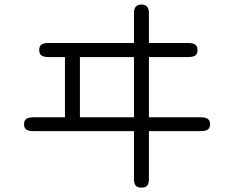

<svg xmlns="http://www.w3.org/2000/svg" viewBox="-20 -776 1040 853"><path d="M93.8 -203.1Q103.5 -193.4 127.9 -193.4H575.2V19.5Q575.2 41 583.5 49.3Q591.8 57.6 608.4 57.6Q625 57.6 633.3 49.3Q641.6 41 641.6 19.5V-193.4H872.1Q896.5 -193.4 906.2 -203.1Q913.1 -210 913.1 -224.1Q913.1 -238.3 906.2 -245.1Q896.5 -254.9 872.1 -254.9H641.6V-522.5H817.4Q840.8 -522.5 850.6 -532.2Q857.4 -539.1 857.4 -553.7Q857.4 -568.4 850.6 -575.2Q840.8 -585 817.4 -585H641.6V-716.8Q641.6 -738.3 632.8 -747.1Q624 -755.9 608.4 -755.9Q592.8 -755.9 584 -747.1Q575.2 -738.3 575.2 -716.8V-585H194.3Q170.9 -585 161.1 -575.2Q154.3 -568.4 154.3 -553.7Q154.3 -539.1 161.1 -532.2Q170.9 -522.5 194.3 -522.5H268.6V-254.9H127.9Q103.5 -254.9 93.8 -245.1Q86.9 -238.3 86.9 -224.1Q86.9 -210 93.8 -203.1ZM575.2 -522.5V-254.9H335V-522.5Z"/></svg>

Font: FakePearl
Style: ExtraLight
Weight: 300
Version: Version 1.2